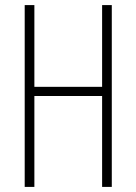

<svg xmlns="http://www.w3.org/2000/svg" viewBox="-20 -734 536 754"><path d="M419 0V-714H381V-393H115V-714H77V0H115V-357H381V0Z"/></svg>

Font: Noto Sans Sinhala UI ExtraCondensed ExtraLight
Style: Regular
Weight: 200
Width: 2
Designer: Jelle Bosma - Monotype Design Team
Foundry: Monotype Imaging Inc.
Version: Version 2.006